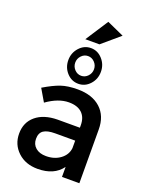

<svg xmlns="http://www.w3.org/2000/svg" viewBox="-179 -1078 911 1174"><g transform="rotate(20 276.5 -491.5)"><path d="M427 -938 312 -840H220L316 -988ZM166 -685Q166 -732 197 -766.5Q228 -801 272 -801Q316 -801 347 -766.5Q378 -732 378 -685Q378 -637 347 -603Q316 -569 272 -569Q228 -569 197 -603Q166 -637 166 -685ZM315 -730Q297 -749 272 -749Q247 -749 229 -730Q211 -711 211 -685Q211 -659 229 -640Q247 -621 272 -621Q297 -621 315 -640Q333 -659 333 -685Q333 -711 315 -730ZM487 0H374V-65Q323 5 216 5Q137 5 87 -42Q37 -89 37 -160Q37 -233 88.5 -276Q140 -319 229 -320H374V-336Q374 -387 344.5 -415Q315 -443 259 -443Q191 -443 115 -389L68 -469Q130 -506 174 -521Q218 -536 282 -536Q377 -536 431.5 -486.5Q486 -437 486 -349ZM238 -86Q293 -86 331 -114.5Q369 -143 374 -187V-236H244Q193 -236 169 -219.5Q145 -203 145 -165Q145 -129 170 -107.5Q195 -86 238 -86Z"/></g></svg>

Font: Steamflix Grotesk
Style: Regular
Weight: 400
Designer: Julieta Ulanovsky
Foundry: Julieta Ulanovsky
Version: Version 4.000;PS 004.000;hotconv 1.0.88;makeotf.lib2.5.64775